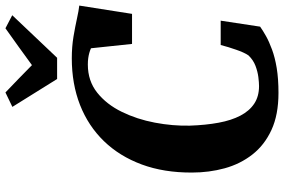

<svg xmlns="http://www.w3.org/2000/svg" viewBox="-189 -847 1044 706"><g transform="rotate(-90 333.0 -494.0)"><path d="M344.5 8Q264 8 208.2 -17.8Q152.5 -43.5 117.8 -88Q83 -132.5 67.2 -189.8Q51.5 -247 51.5 -310Q51 -413 81.2 -494.8Q111.5 -576.5 167.2 -634Q223 -691.5 300.2 -721.8Q377.5 -752 471.5 -752Q514 -752 551.2 -745.8Q588.5 -739.5 617.8 -733Q647 -726.5 665.5 -724.5L635 -530.5H524.5L508.5 -681.5Q500.5 -685 491.8 -687.5Q483 -690 472.5 -691.5Q462 -693 448.5 -693Q388.5 -693 345.2 -658.5Q302 -624 274.8 -568.2Q247.5 -512.5 235 -446.5Q222.5 -380.5 224 -318Q226 -259 234.8 -212Q243.5 -165 260.8 -132Q278 -99 304.8 -81.2Q331.5 -63.5 369.5 -63.5Q382.5 -63.5 402.5 -66Q422.5 -68.5 443.8 -76.5Q465 -84.5 482 -102Q488 -110.5 493.2 -122.2Q498.5 -134 503.2 -147.8Q508 -161.5 512.5 -176Q517 -190.5 520.5 -204.5H610L588 -59.5Q574 -49.5 553.5 -38Q533 -26.5 504 -15.8Q475 -5 435.8 1.5Q396.5 8 344.5 8ZM395.5 -806 293 -970.5 346 -996Q371.5 -971.5 396.8 -947.2Q422 -923 446.5 -898.5Q480 -923 514 -947.5Q548 -972 582 -996L630 -971L473.5 -806Z"/></g></svg>

Font: Merriweather 24pt ExtraBold
Style: Italic
Weight: 800
Italic angle: -7.8°
Version: Version 2.101